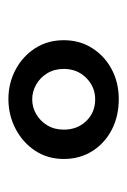

<svg xmlns="http://www.w3.org/2000/svg" viewBox="59 -772 309 468"><g transform="rotate(-90 214.0 -537.5)"><path d="M61 -537Q61 -576.5 81.2 -607Q101.5 -637.5 135 -654.8Q168.5 -672 207 -672Q245.5 -672 278.2 -654.8Q311 -637.5 330.8 -607Q350.5 -576.5 350.5 -537Q350.5 -498 331.2 -467.8Q312 -437.5 279.5 -420.2Q247 -403 207 -403Q165 -403 132 -420.2Q99 -437.5 80 -467.8Q61 -498 61 -537ZM132.5 -537Q132.5 -504 153.5 -482.2Q174.5 -460.5 206.5 -460.5Q236.5 -460.5 258.5 -482.2Q280.5 -504 280.5 -537Q280.5 -560 270 -577.2Q259.5 -594.5 242.5 -604.2Q225.5 -614 206.5 -614Q187 -614 170.2 -604.2Q153.5 -594.5 143 -577.2Q132.5 -560 132.5 -537Z"/></g></svg>

Font: League Spartan Medium
Style: Regular
Weight: 500
Foundry: The League of Moveable Type
Version: Version 2.002